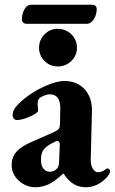

<svg xmlns="http://www.w3.org/2000/svg" viewBox="-20 -772 482 806"><path d="M29 0ZM29 -79Q29 -113 49.5 -135.5Q70 -158 114 -177L203 -216Q223 -225 227.5 -232Q232 -239 232 -258L233 -315Q234 -344 223 -360Q212 -376 190 -376Q178 -376 164.5 -370.5Q151 -365 144 -358Q138 -351 138 -337Q138 -330 139 -322.5Q140 -315 140 -308Q140 -298 106.5 -283Q73 -268 51 -268Q43 -268 38 -274Q33 -280 33 -289Q33 -305 44 -320Q55 -335 80 -356Q119 -388 168 -410Q217 -432 250 -432Q303 -432 335 -397.5Q367 -363 366 -306L361 -104Q360 -81 369 -65Q378 -49 391 -49Q410 -49 424 -62Q427 -65 430 -65Q435 -65 438.5 -61.5Q442 -58 442 -54Q442 -41 424 -23Q387 14 340 14Q311 14 289 0.5Q267 -13 247 -43H245Q212 -12 185.5 1Q159 14 129 14Q89 14 59 -13.5Q29 -41 29 -79ZM221 -66Q228 -77 228 -92L231 -164Q231 -180 221 -180Q216 -180 209 -176Q177 -161 164.5 -146Q152 -131 152 -101Q152 -75 163 -63Q174 -51 189 -51Q208 -51 221 -66ZM144 -571Q144 -605 167 -628Q190 -651 222 -651Q256 -651 279.5 -628Q303 -605 303 -571Q303 -539 279.5 -516Q256 -493 222 -493Q190 -493 167 -516Q144 -539 144 -571ZM72 -689Q72 -715 83 -733.5Q94 -752 109 -752H367Q376 -752 381 -747Q386 -742 386 -734Q386 -710 373.5 -691Q361 -672 345 -672H92Q83 -672 77.5 -677Q72 -682 72 -689Z"/></svg>

Font: EB Garamond
Style: Bold
Weight: 700
Designer: Georg Duffner and Octavio Pardo
Foundry: Georg Duffner
Version: Version 1.000; ttfautohint (v1.6)